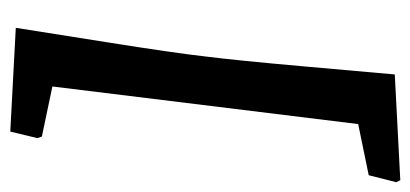

<svg xmlns="http://www.w3.org/2000/svg" viewBox="-238 -448 818 383"><g transform="rotate(90 171.5 -256.0)"><path d="M92 -255Q100 -318 112 -453.5Q124 -589 128 -634L339 -645L343 -637L329 -582L227 -561L152 49L252 70L255 79L242 133L35 122Q42 77 63.5 -58Q85 -193 92 -255Z"/></g></svg>

Font: Alegreya SC
Style: Bold Italic
Weight: 700
Italic angle: -7°
Designer: Juan Pablo del Peral
Foundry: Huerta Tipografica
Version: Version 2.007; ttfautohint (v1.6)